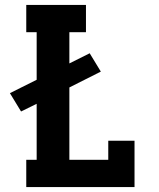

<svg xmlns="http://www.w3.org/2000/svg" viewBox="-20 -755 640 775"><path d="M86 0V-110H128V-336L65 -305L20 -379L128 -433V-625H86V-735H327V-625H260V-499L342 -540L387 -466L260 -402V-110H417V-187H523V0Z"/></svg>

Font: Iosevka Curly Slab XBdEx
Style: Regular
Weight: 800
Width: 7
Monospace: yes
Designer: Belleve Invis
Foundry: Belleve Invis
Version: Version 11.0.0; ttfautohint (v1.8.3)